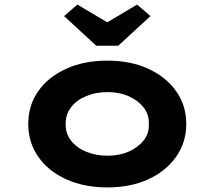

<svg xmlns="http://www.w3.org/2000/svg" viewBox="-20 -806 934 836"><path d="M447 10Q346 10 268 -25.5Q190 -61 146.5 -123.5Q103 -186 103 -266Q103 -347 146.5 -409Q190 -471 268 -506.5Q346 -542 447 -542Q549 -542 626 -506.5Q703 -471 747 -409Q791 -347 791 -266Q791 -186 747 -123.5Q703 -61 626 -25.5Q549 10 447 10ZM448 -128Q499 -128 539.5 -145.5Q580 -163 605 -194Q630 -225 628 -266Q630 -307 605 -338.5Q580 -370 539.5 -387.5Q499 -405 448 -405Q397 -405 355 -387.5Q313 -370 289 -338.5Q265 -307 266 -266Q265 -225 289 -194Q313 -163 355 -145.5Q397 -128 448 -128ZM399 -607 259 -736 317 -786 462 -700H432L577 -786L635 -736L495 -607Z"/></svg>

Font: Lexend Peta
Style: Bold
Weight: 700
Designer: Bonnie Shaver-Troup, Thomas Jockin
Foundry: Lexend
Version: Version 1.007